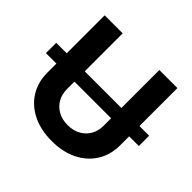

<svg xmlns="http://www.w3.org/2000/svg" viewBox="-183 -919 1121 1121"><g transform="rotate(45 377.5 -359.0)"><path d="M761.2 -414.1V-329.1H-5.9V-414.1ZM380.9 10.3Q290.5 10.3 222.9 -22.9Q155.3 -56.2 117.9 -116Q80.6 -175.8 80.6 -254.9V-727.5H229.5V-267.1Q229.5 -224.6 248.3 -191.9Q267.1 -159.2 301 -140.1Q335 -121.1 380.9 -121.1Q426.8 -121.1 460.7 -140.1Q494.6 -159.2 513.4 -191.9Q532.2 -224.6 532.2 -267.1V-727.5H681.2V-254.9Q681.2 -175.8 643.6 -116Q606 -56.2 538.6 -22.9Q471.2 10.3 380.9 10.3Z"/></g></svg>

Font: Inter 16pt
Style: Bold
Weight: 700
Version: Version 4.001;git-66647c0bb